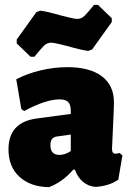

<svg xmlns="http://www.w3.org/2000/svg" viewBox="-20 -761 543 792"><path d="M450 -339Q450 -319 446 -233Q442 -157 442 -148Q442 -137 445.5 -132Q449 -127 456 -127Q463 -127 473 -130L485 -120L468 -20Q431 6 375 10Q346 8 323.5 -10Q301 -28 289 -61H282Q238 -10 182 11Q106 10 60.5 -31.5Q15 -73 15 -145Q15 -256 130 -272L272 -291V-303Q272 -329 261.5 -340Q251 -351 225 -351Q169 -351 80 -303L68 -311L47 -434Q93 -458 148.5 -471Q204 -484 258 -484Q350 -484 400 -446.5Q450 -409 450 -339ZM215 -198Q201 -196 194.5 -187.5Q188 -179 188 -162Q188 -122 225 -122Q249 -122 272 -138V-206ZM441 -686V-670L360 -557L344 -551Q317 -554 258 -571Q250 -573 225.5 -579Q201 -585 191 -585Q174 -585 161 -572Q148 -559 122 -527H106L49 -582V-598L130 -711L146 -717Q173 -714 232 -697Q240 -695 264.5 -689Q289 -683 299 -683Q316 -683 329 -696Q342 -709 368 -741H384Z"/></svg>

Font: Luna Sans Black
Style: Regular
Weight: 900
Designer: Juan Pablo del Peral
Foundry: Huerta Tipografica
Version: Version 2.001; ttfautohint (v1.5)